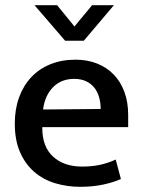

<svg xmlns="http://www.w3.org/2000/svg" viewBox="-20 -710 549 740"><path d="M474 -220H143V-216Q143 -144 185 -106Q227 -68 296 -68Q334 -68 364.5 -74.5Q395 -81 426 -95L446 -20Q417 -7 377 1.5Q337 10 289 10Q238 10 192 -4Q146 -18 111.5 -48Q77 -78 57 -124Q37 -170 37 -234Q37 -289 53.5 -334.5Q70 -380 100.5 -412.5Q131 -445 174.5 -462.5Q218 -480 271 -480Q317 -480 354.5 -465Q392 -450 418.5 -422.5Q445 -395 459.5 -355.5Q474 -316 474 -268ZM368 -290Q368 -314 362 -335Q356 -356 344 -371.5Q332 -387 312.5 -396.5Q293 -406 266 -406Q216 -406 184.5 -374Q153 -342 146 -288ZM303 -553H231L113 -690H200L267 -608L335 -690H419Z"/></svg>

Font: Mukta Malar Medium
Style: Regular
Weight: 500
Designer: Aadarsh Rajan, Girish Dalvi, Yashodeep Gholap
Foundry: Ek Type
Version: Version 2.538;PS 1.000;hotconv 16.6.51;makeotf.lib2.5.65220;